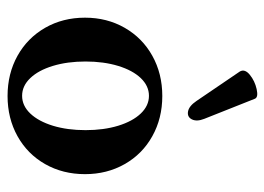

<svg xmlns="http://www.w3.org/2000/svg" viewBox="-122 -610 744 541"><g transform="rotate(90 250.5 -340.0)"><path d="M30.3 -207Q30.3 -269 58.8 -318.8Q87.4 -368.7 137.7 -396.7Q188.1 -424.8 251 -424.8Q313.9 -424.8 364.2 -396.7Q414.6 -368.7 442.9 -318.8Q471.2 -269 471.2 -207Q471.2 -144.5 442.9 -94.7Q414.6 -44.9 364.2 -16.8Q313.9 11.2 251 11.2Q188.1 11.2 137.7 -16.8Q87.4 -44.9 58.8 -94.7Q30.3 -144.5 30.3 -207ZM347.2 -208.6Q347.2 -259.8 334.8 -300.5Q322.3 -341.2 300.3 -364.2Q278.3 -387.2 250.5 -387.2Q222.7 -387.2 200.6 -364.2Q178.6 -341.1 166.2 -300.4Q153.8 -259.6 153.8 -208.4Q153.8 -157.2 166.2 -116.5Q178.6 -75.8 200.6 -52.8Q222.6 -29.8 250.5 -29.8Q278.3 -29.8 300.3 -52.8Q322.3 -75.9 334.8 -116.6Q347.2 -157.3 347.2 -208.6ZM258.8 -685.5 315.4 -543Q323.7 -522 316.9 -508.3Q310.1 -494.6 294.7 -497.3Q279.3 -500 265.1 -521L182.1 -643.1Q173.8 -657.2 191.2 -671.4Q208.5 -685.5 231.7 -690.7Q254.9 -695.8 258.8 -685.5Z"/></g></svg>

Font: Junicode Two Beta VF
Style: Regular
Weight: 400
Designer: Peter S. Baker
Foundry: Briery Creek Software
Version: Version 1.031 beta; ttfautohint (v1.8.1.43-b0c9)